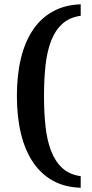

<svg xmlns="http://www.w3.org/2000/svg" viewBox="-20 -737 432 899"><path d="M357.9 142.1Q284.2 140.1 228.3 109.4Q172.4 78.6 134.8 22.9Q97.2 -32.7 78.1 -111.3Q59.1 -189.9 59.1 -288.1Q59.1 -385.7 78.1 -464.1Q97.2 -542.5 134.8 -597.9Q172.4 -653.3 228.3 -683.8Q284.2 -714.4 357.9 -716.8V-663.1Q305.2 -655.8 271.7 -625.2Q238.3 -594.7 219.2 -545.4Q200.2 -496.1 193.1 -430.4Q186 -364.7 186 -288.1Q186 -210.9 193.1 -145.3Q200.2 -79.6 219.2 -30.3Q238.3 19 271.7 49.8Q305.2 80.6 357.9 87.9Z"/></svg>

Font: Charis SIL Eur
Style: Bold
Weight: 700
Foundry: SIL International
Version: Version 5.000